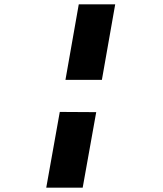

<svg xmlns="http://www.w3.org/2000/svg" viewBox="-20 -687 747 880"><path d="M341 -667 280 -321H447L508 -667ZM254 -174 192 173H359L421 -173Z"/></svg>

Font: Geom Black
Style: Bold Italic
Weight: 900
Italic angle: -10°
Version: Version 1.102